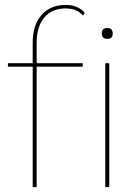

<svg xmlns="http://www.w3.org/2000/svg" viewBox="-20 -755 546 775"><path d="M245 -735Q294 -735 322 -704L315 -692Q290 -721 245 -721Q190 -721 159 -684.5Q128 -648 128 -583V-500H314V-486H128V0H112V-486H12V-500H112V-583Q112 -654 147.5 -694.5Q183 -735 245 -735ZM391 -620Q391 -642 413 -642Q435 -642 435 -620Q435 -598 413 -598Q391 -598 391 -620ZM405 0V-500H421V0Z"/></svg>

Font: Elaine Sans Thin
Style: Regular
Weight: 250
Designer: Wei Huang
Foundry: Wei Huang
Version: Version 2.001;December 24, 2019;FontCreator 12.0.0.2547 64-b